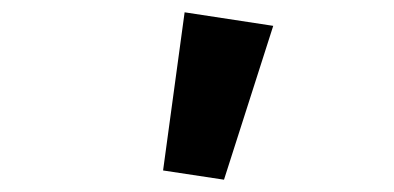

<svg xmlns="http://www.w3.org/2000/svg" viewBox="-20 -850 640 312"><path d="M344 -558 245 -573 280 -830 424 -808Z"/></svg>

Font: Source Code Pro
Style: Bold
Weight: 700
Monospace: yes
Designer: Paul D. Hunt, Teo Tuominen
Foundry: Adobe Systems Incorporated
Version: Version 2.030;PS 1.000;hotconv 16.6.51;makeotf.lib2.5.65220